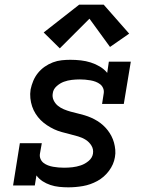

<svg xmlns="http://www.w3.org/2000/svg" viewBox="-20 -794 640 822"><path d="M272 8Q253 8 233.5 6Q214 4 196 -2Q178 -8 162.5 -18Q147 -28 136 -43L129 0H36L65 -181H159L151 -136Q149 -124 153.5 -113.5Q158 -103 166.5 -96.5Q175 -90 185.5 -86Q196 -82 207.5 -80Q219 -78 230.5 -77Q242 -76 254 -76Q272 -76 290 -78Q308 -80 326 -86Q344 -92 359.5 -105Q375 -118 378 -136Q381 -155 371.5 -170.5Q362 -186 347 -195.5Q332 -205 314.5 -210Q297 -215 279.5 -219.5Q262 -224 245 -228.5Q228 -233 212 -240.5Q196 -248 181 -258Q166 -268 154 -280Q142 -292 132.5 -307Q123 -322 117.5 -338.5Q112 -355 110 -373.5Q108 -392 111 -411Q115 -430 122.5 -448Q130 -466 142.5 -481.5Q155 -497 171.5 -508.5Q188 -520 206.5 -527Q225 -534 244 -536Q263 -538 281 -538Q304 -538 326 -535.5Q348 -533 368.5 -526.5Q389 -520 407.5 -509Q426 -498 439 -482L446 -530H540L510 -349H417L424 -394Q426 -406 421.5 -416.5Q417 -427 408.5 -433.5Q400 -440 389.5 -444Q379 -448 367.5 -450Q356 -452 344.5 -453Q333 -454 322 -454Q305 -454 287.5 -452Q270 -450 253.5 -444Q237 -438 222.5 -425Q208 -412 206 -395Q203 -379 209.5 -365Q216 -351 227.5 -341.5Q239 -332 253.5 -326Q268 -320 282.5 -316Q297 -312 312 -308.5Q327 -305 342 -300.5Q357 -296 370.5 -290Q384 -284 397 -276Q410 -268 421 -258Q432 -248 441 -236.5Q450 -225 457 -211.5Q464 -198 468 -183.5Q472 -169 473.5 -153Q475 -137 472 -121Q467 -90 446.5 -62.5Q426 -35 396.5 -19Q367 -3 335.5 2.5Q304 8 273 8Q273 8 272.5 8Q272 8 272 8ZM236 -587 167 -655 319 -774H424L533 -650L451 -593L363 -714Z"/></svg>

Font: Iosevka Slab MdExObl
Style: Regular
Weight: 500
Width: 7
Italic angle: -9°
Monospace: yes
Designer: Belleve Invis
Foundry: Belleve Invis
Version: Version 11.1.1; ttfautohint (v1.8.3)